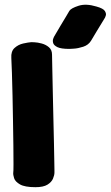

<svg xmlns="http://www.w3.org/2000/svg" viewBox="-20 -777 460 797"><path d="M268 -574Q233 -574 218 -581.5Q203 -589 200.5 -599Q198 -609 201 -616.5Q204 -624 204 -624Q204 -624 212.5 -638.5Q221 -653 232.5 -672.5Q244 -692 254.5 -709Q265 -726 268 -732Q275 -743 306 -753Q337 -763 380 -750Q409 -742 415.5 -731Q422 -720 419 -712Q416 -704 416 -704Q416 -704 406 -687.5Q396 -671 382.5 -649Q369 -627 358 -608Q347 -590 325.5 -583Q304 -576 286 -575Q268 -574 268 -574ZM110 -602Q110 -602 123 -601.5Q136 -601 153 -596.5Q170 -592 183 -581Q196 -570 196 -550Q196 -537 197 -497Q198 -457 199 -402.5Q200 -348 201.5 -290.5Q203 -233 204 -183Q205 -133 205.5 -102Q206 -71 206 -71Q206 -71 206 -60.5Q206 -50 200 -35.5Q194 -21 177 -10.5Q160 0 127 0Q83 0 63 -11.5Q43 -23 38.5 -37.5Q34 -52 35 -60Q36 -64 36 -95Q36 -126 35.5 -173Q35 -220 34 -274Q33 -328 32 -380.5Q31 -433 29.5 -474.5Q28 -516 27 -536Q25 -564 40.5 -578Q56 -592 76.5 -596.5Q97 -601 110 -602Z"/></svg>

Font: Nerko One
Style: Regular
Weight: 400
Designer: Nermin Kahrimanovic
Foundry: Nermin Kahrimanovic
Version: Version 1.101